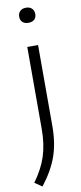

<svg xmlns="http://www.w3.org/2000/svg" viewBox="-119 -792 446 1059"><g transform="rotate(-10 104.0 -262.5)"><path d="M-12.5 203Q36.5 136 58 69.8Q79.5 3.5 79.5 -84V-541.5H140V-88Q140 8 114 81.5Q88 155 28.5 231ZM64.5 -713Q64.5 -732.5 76.5 -744.2Q88.5 -756 109.5 -756Q130.5 -756 142.5 -744.2Q154.5 -732.5 154.5 -713Q154.5 -693.5 142.8 -682.5Q131 -671.5 109.5 -671.5Q88.5 -671.5 76.5 -682.5Q64.5 -693.5 64.5 -713Z"/></g></svg>

Font: Encode Sans Light
Style: Regular
Weight: 300
Designer: Multiple Designers
Foundry: Impallari Type
Version: Version 2.000